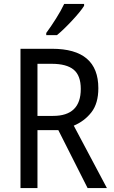

<svg xmlns="http://www.w3.org/2000/svg" viewBox="-20 -964 582 984"><path d="M309 -944Q293 -910 267.5 -869.5Q242 -829 217 -795V-784H272Q305 -811 348.5 -857.5Q392 -904 411 -934V-944ZM394 -508Q394 -370 252 -370H172V-637H245Q321 -637 357.5 -607Q394 -577 394 -508ZM85 -714V0H172V-297H279L429 0H528L358 -320Q413 -343 448.5 -388.5Q484 -434 484 -512Q484 -714 247 -714Z"/></svg>

Font: Noto Sans UI SemiCondensed
Style: Regular
Weight: 400
Width: 4
Designer: Monotype Design Team
Foundry: Monotype Imaging Inc.
Version: 1.001